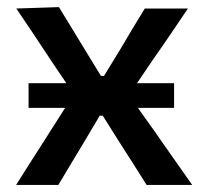

<svg xmlns="http://www.w3.org/2000/svg" viewBox="-20 -521 585 541"><path d="M25.5 0Q47 -34 63 -59.5Q79 -84.5 93.5 -107Q107.5 -129.5 124 -155L163.5 -217H60.5V-286.5H167L125.5 -348Q100.5 -386 79 -418.2Q57.5 -450.5 26 -497L146 -501Q166.5 -467.5 183 -440.5Q199.5 -413 218 -383L264.5 -307H273L319.5 -383Q337 -413 352.8 -439.2Q368.5 -465.5 388 -497H509.5Q487.5 -464.5 471.8 -441.2Q456 -418 441.8 -397.2Q427.5 -376.5 410 -351.5L366 -286.5H470.5V-217H368.5L413.5 -154Q439 -117.5 463 -83.2Q487 -49 521.5 0H393Q373.5 -30.5 358 -55.5Q342 -80.5 322.5 -111L269.5 -195H261L213.5 -115Q194.5 -83.5 179 -57.8Q163.5 -32 144.5 0Z"/></svg>

Font: Heraclito Medium
Style: Regular
Weight: 500
Designer: Kostas Bartsokas (font) & Cristiano Sobral (main changes)
Foundry: Kostas Bartsokas (font) & Cristiano Sobral (main changes)
Version: Version 1.00;July 8, 2020;FontCreator 13.0.0.2655 64-bit